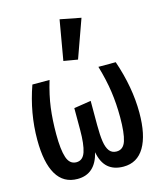

<svg xmlns="http://www.w3.org/2000/svg" viewBox="-125 -933 865 1036"><g transform="rotate(-15 307.5 -415.5)"><path d="M540 -541.5Q592.8 -387.2 592.8 -246.2Q592.8 -121 552.8 -53.6Q512.8 13.8 435.9 13.8Q382.1 13.8 349.7 -14.4Q317.4 -42.6 306.7 -101Q279 13.8 179 13.8Q101 13.8 61.8 -52.3Q22.6 -118.5 22.6 -246.2Q22.6 -394.9 74.4 -541.5H170.3Q146.7 -463.1 137.9 -395.4Q129.2 -327.7 129.2 -249.2Q129.2 -162.1 143.8 -118.5Q158.5 -74.9 195.9 -74.9Q232.3 -74.9 246.2 -116.7Q260 -158.5 260 -237.9V-360L355.4 -374.9V-239.5Q355.4 -183.1 360.8 -147.4Q366.2 -111.8 380.5 -93.3Q394.9 -74.9 420.5 -74.9Q458.5 -74.9 472.3 -117.9Q486.2 -161 486.2 -249.2Q486.2 -324.1 476.4 -392.6Q466.7 -461 443.1 -541.5ZM268.7 -621 307.2 -843.6 423.6 -821 347.2 -607.7Z"/></g></svg>

Font: Fira Code Fixed Medium
Style: Regular
Weight: 500
Monospace: yes
Designer: Carrois Corporate, Edenspiekermann AG, Nikita Prokopov
Foundry: Carrois Corporate, Edenspiekermann AG, Nikita Prokopov
Version: Version 5.002